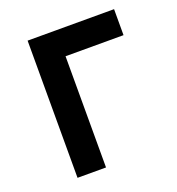

<svg xmlns="http://www.w3.org/2000/svg" viewBox="-106 -641 666 722"><g transform="rotate(-20 227.0 -279.5)"><path d="M83 -554H429V-450H197V-5H83Z"/></g></svg>

Font: Poppins Cyr Med
Style: Regular
Weight: 500
Designer: Ninad Kale (Devanagari), Jonny Pinhorn (Latin)
Foundry: Indian Type Foundry
Version: 4.004